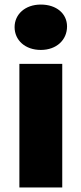

<svg xmlns="http://www.w3.org/2000/svg" viewBox="-20 -822 357 842"><path d="M253 0V-542H65V0ZM159 -603C228 -603 274 -647 274 -706C274 -762 228 -802 159 -802C90 -802 44 -759 44 -703C44 -646 90 -603 159 -603Z"/></svg>

Font: Montserrat-Alt1 ExtBd
Style: Regular
Weight: 800
Designer: Differentunic
Foundry: Differentunic
Version: Version 7.222